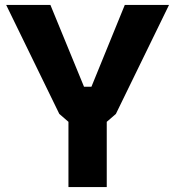

<svg xmlns="http://www.w3.org/2000/svg" viewBox="-20 -757 709 777"><path d="M257 0V-264L220 -296L5 -737H184L320 -406H350L485 -737H664L449 -296L412 -264V0Z"/></svg>

Font: Tomorrow SemiBold
Style: Regular
Weight: 600
Designer: Tony de Marco, Monica Rizzolli
Foundry: Just in Type
Version: Version 2.002